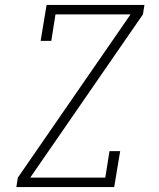

<svg xmlns="http://www.w3.org/2000/svg" viewBox="-20 -755 640 775"><path d="M46 0 52 -38 507 -697H204L187 -590H144L168 -735H563L557 -697L102 -38H405L422 -145H465L441 0Z"/></svg>

Font: Iosevka Etoile XLtObl
Style: Regular
Weight: 200
Italic angle: -9°
Designer: Belleve Invis
Foundry: Belleve Invis
Version: Version 15.5.2; ttfautohint (v1.8.4)